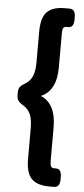

<svg xmlns="http://www.w3.org/2000/svg" viewBox="-61 -801 423 972"><g transform="rotate(5 151.0 -315.0)"><path d="M228 138Q166 138 137.5 108.5Q109 79 109 8V-146Q109 -195 96.5 -221Q84 -247 57 -262Q43 -270 35.5 -280Q28 -290 28 -309V-321Q28 -341 35.5 -350.5Q43 -360 57 -368Q84 -383 96.5 -409Q109 -435 109 -484V-638Q109 -709 137.5 -738.5Q166 -768 228 -768H252Q282 -768 282 -728V-714Q282 -674 254 -674H244Q232 -674 228 -666.5Q224 -659 224 -638V-468Q224 -348 146 -315Q224 -282 224 -162V8Q224 28 228.5 36Q233 44 243 44H254Q282 44 282 84V98Q282 138 252 138Z"/></g></svg>

Font: Asap Semi Expanded
Style: Bold
Weight: 700
Width: 6
Designer: Pablo Cosgaya
Foundry: Omnibus-Type
Version: Version 3.001; ttfautohint (v1.8.4.7-5d5b)